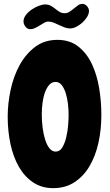

<svg xmlns="http://www.w3.org/2000/svg" viewBox="-20 -933 565 985"><path d="M252.9 32.2Q193.4 32.2 149.4 2.4Q105.5 -27.3 76.7 -77.6Q47.9 -127.9 33.7 -194.3Q19.5 -260.7 19.5 -334Q19.5 -402.3 34.7 -472.7Q49.8 -543 81.1 -599.6Q112.3 -656.2 160.2 -692.4Q208 -728.5 274.4 -728.5Q338.9 -728.5 382.3 -693.8Q425.8 -659.2 451.7 -604Q477.5 -548.8 488.8 -480.5Q500 -412.1 500 -343.8Q500 -267.6 484.9 -199.7Q469.7 -131.8 439 -80.1Q408.2 -28.3 361.8 2Q315.4 32.2 252.9 32.2ZM264.6 -512.7Q246.1 -512.7 232.9 -498Q219.7 -483.4 210.9 -459.5Q202.1 -435.5 198.2 -405.8Q194.3 -376 194.3 -345.7Q194.3 -311.5 198.7 -277.3Q203.1 -243.2 211.9 -215.8Q220.7 -188.5 233.9 -171.9Q247.1 -155.3 265.6 -155.3Q287.1 -155.3 299.8 -176.8Q312.5 -198.2 319.8 -228.5Q327.1 -258.8 329.6 -291Q332 -323.2 332 -344.7Q332 -371.1 328.6 -400.4Q325.2 -429.7 317.4 -454.6Q309.6 -479.5 296.9 -496.1Q284.2 -512.7 264.6 -512.7ZM436.5 -877Q436.5 -862.3 426.8 -846.2Q417 -830.1 402.3 -816.9Q387.7 -803.7 371.1 -795.4Q354.5 -787.1 339.8 -787.1Q325.2 -787.1 311 -792.5Q296.9 -797.9 282.7 -804.7Q268.6 -811.5 254.9 -816.9Q241.2 -822.3 227.5 -822.3Q216.8 -822.3 206.1 -815.9Q195.3 -809.6 183.6 -802.2Q171.9 -794.9 159.7 -789.1Q147.5 -783.2 135.7 -783.2Q120.1 -783.2 110.4 -796.4Q100.6 -809.6 100.6 -823.2Q100.6 -839.8 112.3 -855.5Q124 -871.1 141.6 -883.3Q159.2 -895.5 178.2 -902.8Q197.3 -910.2 211.9 -910.2Q228.5 -910.2 240.7 -903.3Q252.9 -896.5 263.7 -887.7Q274.4 -878.9 285.6 -872.1Q296.9 -865.2 312.5 -865.2Q325.2 -865.2 336.4 -872.6Q347.7 -879.9 358.9 -889.2Q370.1 -898.4 380.4 -905.8Q390.6 -913.1 402.3 -913.1Q416 -913.1 426.3 -901.4Q436.5 -889.6 436.5 -877Z"/></svg>

Font: Chewy
Style: Regular
Weight: 400
Version: Version 1.001